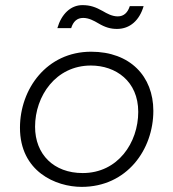

<svg xmlns="http://www.w3.org/2000/svg" viewBox="-20 -726 677 750"><path d="M299 4C476 4 579 -142 579 -293C579 -428 488 -524 336 -524C162 -524 58 -378 58 -227C58 -56 198 4 299 4ZM303 -50C190 -50 117 -123 117 -231C117 -351 198 -470 335 -470C432 -470 520 -409 520 -289C520 -169 441 -50 303 -50ZM204 -616H258C266 -642 281 -656 305 -656C327 -656 347 -645 364 -635C391 -619 412 -613 437 -613C488 -613 525 -647 541 -702H487C479 -677 464 -662 440 -662C418 -662 398 -673 381 -683C354 -698 333 -706 302 -706C256 -706 220 -671 204 -616Z"/></svg>

Font: Fixel Display Light
Style: Italic
Weight: 300
Italic angle: -10°
Designer: AlfaBravo + MacPaw
Foundry: Kyrylo Tkachov, Marchela Mozhyna, Serhii Makarenko, Maria Weinstein, Zakhar Kryvoshyya
Version: Version 1.210;Glyphs 3.2 (3217)